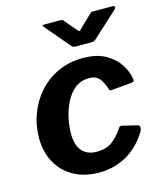

<svg xmlns="http://www.w3.org/2000/svg" viewBox="-113 -826 776 919"><g transform="rotate(-15 275.5 -366.5)"><path d="M330.1 -540Q395.8 -540 439.4 -516.2Q483.1 -492.3 507.3 -455.9Q531.6 -419.4 537.5 -379.7Q538.4 -372.1 535.7 -369.3Q533.1 -366.4 523.3 -365.1L422 -356.1Q415.7 -355.1 412.9 -361Q410 -367 407.7 -376.7Q400.4 -394 392.2 -408.1Q383.9 -422.3 370.4 -430.8Q356.9 -439.3 333.1 -439.3Q292.5 -439.3 263.9 -416.6Q235.3 -393.9 217.1 -357.7Q199 -321.5 190.3 -281.2Q181.6 -240.9 181.6 -205.7Q181.6 -146.4 207.5 -117.8Q233.5 -89.3 279.3 -89.3Q325.6 -89.3 355.4 -110.7Q385.3 -132.2 413.9 -175.6Q417.8 -180.9 429.6 -178L501.2 -160.9Q507.5 -159.9 510.1 -152.8Q512.6 -145.8 508.5 -134.2Q497.9 -113.8 477.7 -88.9Q457.6 -64.1 427.5 -41.5Q397.3 -19 356.6 -4.5Q315.9 10 264.7 10Q193.6 10 140.3 -19.3Q87 -48.6 57.8 -101.4Q28.5 -154.3 28.5 -224.1Q28.5 -286 49.8 -342.9Q71.2 -399.8 110.7 -444.3Q150.3 -488.7 206 -514.4Q261.7 -540 330.1 -540ZM420.9 -737.7Q427.3 -743.6 431.9 -743.1Q436.4 -742.7 444 -742.7H530.6Q540.2 -742.7 542.1 -737.2Q544 -731.7 535.9 -723.9L411.9 -610.4Q406.8 -606.2 401.7 -604.1Q396.6 -602 387.1 -602H314.2Q302.2 -602 295.5 -607.1Q288.8 -612.2 284.8 -618.4L190.4 -730.1Q185.7 -737 183.9 -739.9Q182.1 -742.7 190 -742.7H271.1Q279.7 -742.7 284.4 -740.1Q289 -737.6 292.3 -730.7L337.3 -678.4Q346.7 -666 351.4 -670.2Q356.1 -674.4 366.6 -685.4Z"/></g></svg>

Font: Libre Franklin Thin
Style: Italic
Weight: 100
Italic angle: -8°
Designer: Pablo Impallari, Rodrigo Fuenzalida, Nhung Nguyen
Foundry: Impallari Type
Version: Version 3.000